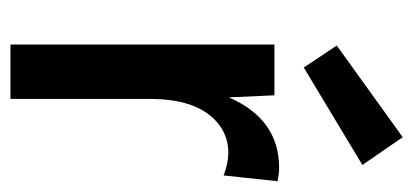

<svg xmlns="http://www.w3.org/2000/svg" viewBox="-226 -544 771 358"><g transform="rotate(90 159.0 -365.5)"><path d="M165 0V-260.7Q165 -358.4 219.7 -393.6Q240.2 -406.2 264.6 -406.2Q285.2 -406.2 307.6 -397.5L318.4 -498Q304.7 -501 292 -501Q202.1 -500 162.1 -407.2L158.2 -492.2H63.5V0ZM288.1 -656.2 236.3 -731.4 65.4 -608.4 106.4 -546.9Z"/></g></svg>

Font: Yaldevi Colombo SemiBold
Style: Regular
Weight: 600
Designer: Sol Matas, Denzil Rajitha, Kosala Senevirathne and Pathum Egodawatta
Foundry: Mooniak
Version: Version 1.020 ; ttfautohint (v1.6)